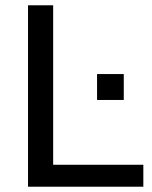

<svg xmlns="http://www.w3.org/2000/svg" viewBox="-20 -706 576 726"><path d="M86 0V-686H181V-83H522V0ZM347 -328V-426H448V-328Z"/></svg>

Font: Archivo
Style: Regular
Weight: 400
Designer: Hector Gatti
Foundry: Omnibus-Type
Version: Version 2.001